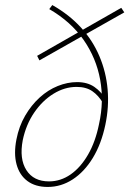

<svg xmlns="http://www.w3.org/2000/svg" viewBox="-20 -735 512 760"><path d="M169 5Q120 5 88.5 -18.5Q57 -42 45.5 -84.5Q34 -127 45 -183Q55 -235 79.5 -277Q104 -319 137 -349Q170 -379 208.5 -394.5Q247 -410 285 -410Q326 -410 353.5 -391Q381 -372 399 -341L387 -328Q370 -357 345.5 -374Q321 -391 283 -391Q236 -391 192 -364Q148 -337 115.5 -289.5Q83 -242 70 -180Q56 -106 84.5 -61.5Q113 -17 174 -17Q220 -17 259.5 -44.5Q299 -72 328.5 -123Q358 -174 372 -244Q392 -334 376.5 -419.5Q361 -505 311 -577Q261 -649 175 -699L187 -715Q254 -677 300.5 -626Q347 -575 373.5 -512.5Q400 -450 406 -381Q412 -312 397 -241Q381 -165 347.5 -110Q314 -55 268 -25Q222 5 169 5ZM136 -496 127 -514 460 -704 472 -686Z"/></svg>

Font: Ysabeau Office Thin
Style: Italic
Weight: 250
Italic angle: -12°
Designer: Christian Thalmann (Catharsis Fonts)
Version: Version 2.001;gftools[0.9.30]; featfreeze: tnum,lnum,ss02